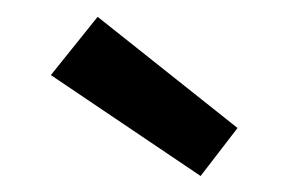

<svg xmlns="http://www.w3.org/2000/svg" viewBox="-20 -838 352 234"><path d="M99 -817.5 42 -746.5 224.5 -623.5 269.5 -682Z"/></svg>

Font: Hepta Slab ExtraLight Medium
Style: Regular
Weight: 500
Version: Version 1.100